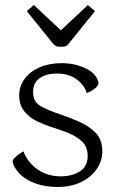

<svg xmlns="http://www.w3.org/2000/svg" viewBox="-20 -805 460 760"><path d="M208 -65Q159 -65 121.5 -78.5Q84 -92 61 -114Q49 -125 39.5 -141Q30 -157 30 -165Q30 -175 46.5 -188Q63 -201 73 -206Q89 -162 128.5 -134.5Q168 -107 221 -107Q265 -107 296 -126.5Q327 -146 327 -188Q327 -223 305.5 -244Q284 -265 252 -278Q220 -291 187 -301Q158 -310 127.5 -324.5Q97 -339 76.5 -364Q56 -389 56 -427Q56 -464 77.5 -493Q99 -522 137 -538.5Q175 -555 224 -555Q277 -555 320 -534Q363 -513 370 -477Q370 -468 360.5 -459Q351 -450 340 -444Q329 -438 323 -437Q315 -467 284 -490.5Q253 -514 205 -514Q164 -514 137.5 -496Q111 -478 111 -440Q111 -403 138.5 -386.5Q166 -370 219 -352Q258 -339 296 -322Q334 -305 359.5 -278Q385 -251 385 -207Q385 -168 363 -136Q341 -104 301.5 -84.5Q262 -65 208 -65ZM86 -761 114 -785 221 -685 328 -785 356 -761 255 -636Q248 -626 241.5 -623Q235 -620 226 -620H216Q207 -620 201 -623Q195 -626 187 -636Z"/></svg>

Font: Gowun Batang
Style: Regular
Weight: 400
Designer: Yanghee Ryu
Foundry: Yanghee Ryu
Version: Version 2.000